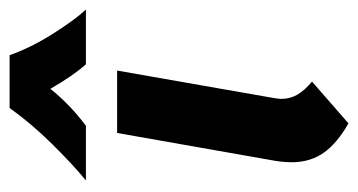

<svg xmlns="http://www.w3.org/2000/svg" viewBox="-193 -541 746 400"><g transform="rotate(-90 180.0 -341.0)"><path d="M42 -106Q42 -122 45 -141L103 -470H233L176 -145Q174 -133 174 -128Q174 -110 182.5 -95Q191 -80 210 -64L123 12Q81 -12 61.5 -40Q42 -68 42 -106ZM155 -694H265Q281 -649 309.5 -604Q338 -559 360 -535H246Q222 -562 195 -609Q162 -568 118 -535H4Q36 -561 79.5 -605Q123 -649 155 -694Z"/></g></svg>

Font: KoHo
Style: Bold Italic
Weight: 700
Italic angle: -10°
Version: Version 1.000; ttfautohint (v1.6)